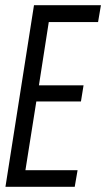

<svg xmlns="http://www.w3.org/2000/svg" viewBox="-20 -720 409 740"><path d="M1 0 111 -700H369L358 -635H168L130 -391H302L292 -329H120L78 -64H279L268 0Z"/></svg>

Font: Georama Condensed
Style: Italic
Weight: 400
Width: 3
Italic angle: -9°
Designer: Jean-Baptiste Levee
Foundry: Production Type
Version: Version 1.000